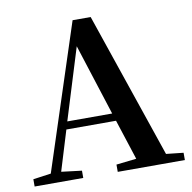

<svg xmlns="http://www.w3.org/2000/svg" viewBox="-82 -827 910 910"><g transform="rotate(-10 373.0 -372.5)"><path d="M218 -277 324 -620 434 -277ZM652 -44 413 -745H326L98 -47L12 -35V0H246V-35L148 -47L207 -240H446L509 -46L412 -35V0H735V-35Z"/></g></svg>

Font: Source Han Serif
Style: Bold
Weight: 700
Designer: Ryoko NISHIZUKA 西塚涼子 (kana & ideographs); Frank Grießhammer (Latin, Greek & Cyrillic); Wenlong ZHANG 张文龙 (bopomofo); San
Foundry: Adobe Systems Incorporated
Version: Version 1.001;PS 1.001;hotconv 16.6.54;makeotf.lib2.5.65590